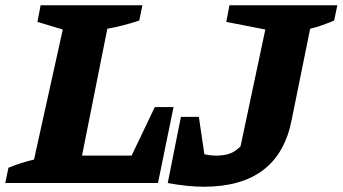

<svg xmlns="http://www.w3.org/2000/svg" viewBox="-39 -694 1299 728"><path d="M548 -288H619L560 0H-19L-7 -58Q17 -68 41 -75.5Q65 -83 90 -89L199 -582L103 -611L115 -674H501L489 -616Q429 -596 368 -585L272 -104H460ZM597 0 643 -148Q678 -127 713 -115.5Q748 -104 779 -104Q811 -104 832 -111.5Q853 -119 873 -139L967 -582L819 -611L831 -674H1240L1228 -616Q1209 -608 1184 -599Q1159 -590 1137 -585L1067 -240Q1018 14 734 14Q703 14 669 10.5Q635 7 597 0ZM597 0 647 -251H715L752 0Z"/></svg>

Font: Piazzolla Thin Black
Style: Italic
Weight: 900
Italic angle: -11.3°
Version: Version 2.005